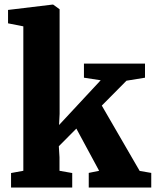

<svg xmlns="http://www.w3.org/2000/svg" viewBox="-20 -840 698 860"><path d="M29.5 0V-65L84.5 -75V-722L16 -735.5V-795.5L215.5 -819.5H218L247 -798.5V-330L244.5 -280L431 -480.5L356 -492V-555H629.5V-492L546.5 -478.5L436 -367L605.5 -74.5L657.5 -65.5V0H377.5V-65.5L424 -75L322 -264L243.5 -185L246.5 -135.5V-75L303.5 -65V0Z"/></svg>

Font: Merriweather 20pt Black
Style: Regular
Weight: 900
Version: Version 2.100